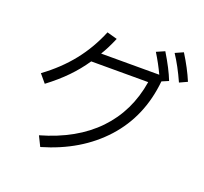

<svg xmlns="http://www.w3.org/2000/svg" viewBox="-145 -1006 1290 1216"><g transform="rotate(20 500.0 -398.5)"><path d="M894 -836Q949 -748 982 -669L930 -645Q887 -741 840 -812ZM781 -802Q840 -705 868 -633L823 -614Q799 -370 647 -202Q495 -34 244 39L211 -28Q443 -94 578 -234.5Q713 -375 746 -581H362Q318 -516 263 -459.5Q208 -403 134 -347L88 -402Q196 -481 272 -576.5Q348 -672 396 -789L465 -770Q435 -699 404 -649H796Q765 -715 726 -778Z"/></g></svg>

Font: IBM Plex Sans JP
Style: Regular
Weight: 400
Designer: Mike Abbink; Paul van der Laan; Pieter van Rosmalen; Wujin Sim; Yejin Wi; Jinhee Kim; Boomi Park; Yona Kim; Kichan Ma
Foundry: Sandoll Inc.
Version: Version 1.000